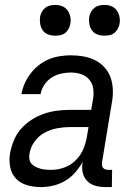

<svg xmlns="http://www.w3.org/2000/svg" viewBox="-20 -753 540 781"><path d="M147 8Q118 8 91 0.5Q64 -7 45.5 -26Q27 -45 21.5 -73Q16 -101 21 -130Q26 -156 36.5 -182Q47 -208 65.5 -229Q84 -250 108 -265.5Q132 -281 158 -290Q184 -299 210.5 -302.5Q237 -306 263 -306H351L358 -347Q362 -369 359.5 -390.5Q357 -412 344 -428Q331 -444 311 -451Q291 -458 268 -458Q249 -458 228.5 -453.5Q208 -449 190 -437.5Q172 -426 160 -407.5Q148 -389 145 -370H67Q71 -392 80.5 -413.5Q90 -435 104.5 -454Q119 -473 138 -488Q157 -503 179 -512Q201 -521 223.5 -524.5Q246 -528 268 -528Q294 -528 319.5 -523.5Q345 -519 367 -508Q389 -497 405.5 -478.5Q422 -460 430 -437Q438 -414 439 -388Q440 -362 435 -335L395 -93Q394 -86 395 -80Q396 -74 399.5 -70Q403 -66 408.5 -64Q414 -62 421 -62H436L435 8H409Q387 8 367.5 2.5Q348 -3 334.5 -17Q321 -31 316.5 -51Q312 -71 316 -93V-94Q303 -71 285.5 -51Q268 -31 245 -17.5Q222 -4 197 2Q172 8 147 8ZM188 -62Q215 -62 241.5 -71.5Q268 -81 288.5 -101.5Q309 -122 319.5 -148Q330 -174 334 -200L340 -236H263Q238 -236 211.5 -231Q185 -226 161 -213Q137 -200 120.5 -177Q104 -154 100 -128Q98 -117 99.5 -106Q101 -95 108 -87Q115 -79 124.5 -74.5Q134 -70 144 -67Q154 -64 165.5 -63Q177 -62 188 -62ZM404 -608Q389 -608 375.5 -613Q362 -618 354 -629.5Q346 -641 343.5 -655.5Q341 -670 343 -685Q345 -695 350.5 -705Q356 -715 364.5 -721.5Q373 -728 383.5 -730.5Q394 -733 405 -733Q420 -733 433.5 -727.5Q447 -722 455 -710.5Q463 -699 466 -684.5Q469 -670 466 -655Q464 -645 458.5 -635Q453 -625 444.5 -618.5Q436 -612 425.5 -610Q415 -608 404 -608ZM204 -608Q189 -608 175.5 -613Q162 -618 154 -629.5Q146 -641 143.5 -655.5Q141 -670 143 -685Q145 -695 150.5 -705Q156 -715 164.5 -721.5Q173 -728 183.5 -730.5Q194 -733 205 -733Q220 -733 233.5 -727.5Q247 -722 255 -710.5Q263 -699 266 -684.5Q269 -670 266 -655Q264 -645 258.5 -635Q253 -625 244.5 -618.5Q236 -612 225.5 -610Q215 -608 204 -608Z"/></svg>

Font: Iosevka SS18
Style: Italic
Weight: 400
Italic angle: -9°
Monospace: yes
Designer: Belleve Invis
Foundry: Belleve Invis
Version: Version 25.1.1; ttfautohint (v1.8.4)